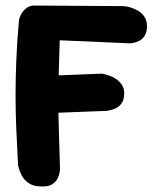

<svg xmlns="http://www.w3.org/2000/svg" viewBox="-20 -677 584 691"><path d="M129 -6Q101 -6 84 -17.5Q67 -29 59 -44Q51 -59 48 -70.5Q45 -82 45 -82Q41 -155 38.5 -215.5Q36 -276 36 -334Q36 -392 38.5 -456.5Q41 -521 48 -602Q50 -615 57.5 -628Q65 -641 77.5 -649.5Q90 -658 105 -657L424 -655Q424 -655 432.5 -654Q441 -653 453.5 -649Q466 -645 479 -637Q492 -629 500.5 -615.5Q509 -602 509 -582Q509 -561 500.5 -548Q492 -535 480 -529.5Q468 -524 459 -522.5Q450 -521 450 -521L195 -532Q193 -469 191.5 -417Q190 -365 190 -313.5Q190 -262 192 -203Q194 -144 196 -69Q196 -69 195 -59.5Q194 -50 188.5 -37Q183 -24 169 -14.5Q155 -5 129 -6ZM77 -267 69 -401 348 -412Q348 -412 356 -410Q364 -408 376 -404Q388 -400 399.5 -391.5Q411 -383 419 -371Q427 -359 427 -341Q427 -318 417.5 -305Q408 -292 395 -286.5Q382 -281 372.5 -279.5Q363 -278 363 -278Z"/></svg>

Font: Sour Gummy Black
Style: Bold
Weight: 700
Version: Version 1.000